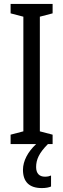

<svg xmlns="http://www.w3.org/2000/svg" viewBox="-20 -734 323 978"><path d="M164 117C164 79 179 45 224 0H248V-48L183 -65V-649L248 -666V-714H34V-666L99 -649V-65L34 -48V0H164C122 39 97 86 97 131C97 192 129 224 193 224C213 224 229 221 240 216V160C233 163 224 166 209 166C180 166 164 149 164 117Z"/></svg>

Font: Noto Sans Thai Looped ExtraCondensed
Style: Regular
Weight: 400
Width: 2
Designer: Sasikarn Vongin, Ben Mitchell
Foundry: The Fontpad Ltd
Version: Version 1.001